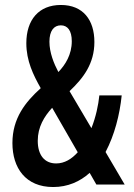

<svg xmlns="http://www.w3.org/2000/svg" viewBox="-20 -743 540 773"><path d="M194 10C253 10 302 -12 341 -47L368 0H482L405 -131C441 -199 462 -281 470 -359H380C376 -320 366 -272 348 -227L260 -376C316 -429 360 -487 360 -574C360 -662 315 -723 225 -723C136 -723 86 -663 86 -569C86 -498 114 -441 144 -388C82 -332 30 -267 30 -167C30 -67 83 10 194 10ZM179 -575C179 -619 197 -641 225 -641C252 -641 269 -620 269 -577C269 -523 243 -482 215 -453C197 -487 179 -531 179 -575ZM132 -176C132 -232 158 -274 190 -309L293 -130C269 -103 240 -85 206 -85C159 -85 132 -119 132 -176Z"/></svg>

Font: Noto Sans Mono ExtraCondensed SemiBold
Style: Regular
Weight: 600
Width: 2
Designer: Monotype Design Team
Foundry: Monotype Imaging Inc.
Version: Version 2.014